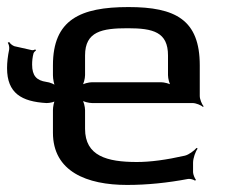

<svg xmlns="http://www.w3.org/2000/svg" viewBox="-21 -514 645 544"><path d="M343 -494C206 -494 129 -458 129 -329V-301C129 -291 132 -272 137 -266L140 -269C135 -275 120 -281 110 -282C83 -286 70 -299 70 -331C70 -341 71 -352 74 -363C75 -366 79 -370 81 -371L79 -374C77 -373 72 -371 69 -372L20 -383C14 -385 7 -391 5 -395L1 -393C4 -389 6 -380 5 -374C1 -355 -1 -337 -1 -321C-1 -250 40 -226 111 -222C120 -222 135 -225 139 -230L136 -232C132 -228 129 -211 129 -202V-138C129 -28 225 10 339 10C396 10 454 4 512 -7C518 -8 528 -5 532 -2L534 -5C531 -8 526 -20 526 -26V-53C526 -66 533 -85 539 -93L536 -95C530 -88 515 -76 503 -73C450 -61 405 -55 367 -55C282 -55 220 -72 220 -149V-202C220 -211 216 -228 211 -233L209 -231C214 -226 231 -222 240 -222H525C534 -222 549 -216 554 -211L556 -213C551 -218 545 -233 545 -242V-329C545 -458 476 -494 343 -494ZM341 -434C413 -434 455 -423 455 -357V-301C455 -292 459 -275 464 -270L466 -272C461 -277 444 -281 435 -281H240C231 -281 214 -277 209 -272L211 -270C216 -275 220 -292 220 -301V-357C220 -425 268 -434 341 -434Z"/></svg>

Font: Gamestation Storm
Style: Regular
Weight: 400
Designer: Jonas Hecksher
Foundry: Jonas Hecksher, Playtypeª, e-types AS
Version: Version 1.003